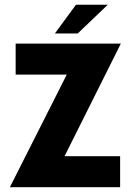

<svg xmlns="http://www.w3.org/2000/svg" viewBox="-20 -776 551 796"><path d="M426.8 -756.3H294.9L207.5 -637.2H302.2ZM481 -595.2H44.9V-466.8H256.8L21 0H478V-128.4H247.6Z"/></svg>

Font: Now Black
Style: Regular
Weight: 400
Designer: Alfredo Marco Pradil
Foundry: Alfredo Marco Pradil
Version: Version 1.200;hotconv 1.0.109;makeotfexe 2.5.65596